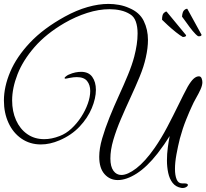

<svg xmlns="http://www.w3.org/2000/svg" viewBox="-24 -881 1054 981"><path d="M902 79Q874 74 858 53.5Q842 33 835.5 2.5Q829 -28 829 -61Q829 -95 833.5 -128Q838 -161 843 -186Q828 -162 814.5 -142.5Q801 -123 781 -97Q727 -28 674.5 5.5Q622 39 578 39Q537 39 510 8.5Q483 -22 483 -80Q483 -122 498 -173.5Q513 -225 535.5 -281Q558 -337 583.5 -392.5Q609 -448 630 -499Q651 -550 662 -592Q670 -623 674.5 -652.5Q679 -682 679 -710Q679 -745 670 -770.5Q661 -796 641 -808Q619 -822 592 -828Q565 -834 536 -834Q481 -834 421.5 -815Q362 -796 305 -763Q211 -708 152 -640Q93 -572 65.5 -501.5Q38 -431 38 -368Q38 -312 58 -267Q78 -222 115 -196Q152 -170 202 -170Q240 -170 281 -186Q313 -198 341 -224Q369 -250 390.5 -283Q412 -316 424.5 -351Q437 -386 437 -416Q437 -447 421 -467Q405 -487 368 -487Q360 -487 351 -486Q342 -485 332 -483Q325 -482 319.5 -480.5Q314 -479 311 -479Q306 -479 306 -482Q306 -486 315 -492.5Q324 -499 328 -500Q346 -508 361.5 -511Q377 -514 390 -514Q429 -514 447.5 -488Q466 -462 466 -422Q466 -379 445 -328.5Q424 -278 382.5 -234Q341 -190 280 -164Q231 -143 185 -143Q129 -143 86 -172.5Q43 -202 19.5 -253Q-4 -304 -4 -367Q-4 -438 28.5 -514.5Q61 -591 129.5 -663.5Q198 -736 307 -796Q367 -829 423.5 -845Q480 -861 530 -861Q557 -861 584.5 -856Q612 -851 636 -840Q689 -818 710.5 -774Q732 -730 732 -677Q732 -636 721 -587Q711 -541 689.5 -489Q668 -437 642.5 -382Q617 -327 593.5 -272Q570 -217 555 -166Q540 -115 540 -71Q540 -30 555.5 -8.5Q571 13 596 13Q628 13 672.5 -21Q717 -55 766 -125Q800 -174 830.5 -232Q861 -290 887.5 -344.5Q914 -399 935 -438Q952 -467 965.5 -479Q979 -491 992 -491Q1002 -491 1006 -481Q1010 -471 1010 -461Q1010 -445 1000.5 -424Q991 -403 978 -380.5Q965 -358 955 -335Q945 -314 927 -269.5Q909 -225 895 -173Q885 -133 877.5 -92Q870 -51 870 -18Q870 15 878.5 35.5Q887 56 906 56H917Q936 56 936 64Q936 70 926 75.5Q916 81 902 79ZM988 -696Q976 -704 960 -723.5Q944 -743 929.5 -764Q915 -785 906 -796Q908 -821 917 -829Q926 -837 933 -836L1006 -703Q1005 -698 1000 -696.5Q995 -695 988 -696ZM910 -692Q897 -699 875.5 -716Q854 -733 834 -751.5Q814 -770 804 -780Q804 -805 812 -813.5Q820 -822 827 -822L927 -701Q927 -696 922 -694Q917 -692 910 -692Z"/></svg>

Font: Great Vibes
Style: Regular
Weight: 400
Designer: Robert E. Leuschke, Viktoriya Grabowska, Viviana Monsalve, Eben Sorkin
Foundry: Robert E. Leuschke
Version: Version 1.103; ttfautohint (v1.8.4.7-5d5b)